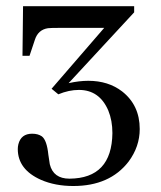

<svg xmlns="http://www.w3.org/2000/svg" viewBox="-20 -540 534 638"><path d="M425.8 -499V-519.5H56.6L54.7 -354.5H78.1L95.7 -407.2Q106.4 -441.4 139.6 -446.3Q150.4 -447.3 171.9 -447.3H326.2L151.4 -245.1L173.8 -226.6Q209 -241.2 242.2 -241.2Q310.5 -241.2 339.8 -172.9Q353.5 -139.6 353.5 -97.7Q351.6 52.7 210.9 53.7Q157.2 53.7 145.5 5.9Q143.6 -3.9 140.6 -26.4Q135.7 -74.2 119.1 -86.9Q106.4 -95.7 86.9 -95.7Q49.8 -95.7 41 -60.5Q39.1 -52.7 39.1 -44.9Q39.1 23.4 116.2 57.6Q163.1 78.1 223.6 78.1Q344.7 78.1 407.2 -2.9Q444.3 -52.7 444.3 -111.3Q444.3 -190.4 385.7 -236.3Q339.8 -271.5 273.4 -271.5Q243.2 -271.5 208 -263.7Z"/></svg>

Font: Abhaya Libre Medium
Style: Regular
Weight: 500
Designer: Pushpananda Ekanayake, Sol Matas, Pathum Egodawatta
Foundry: Mooniak
Version: Version 1.050 ; ttfautohint (v1.6)